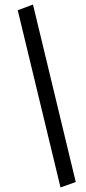

<svg xmlns="http://www.w3.org/2000/svg" viewBox="-20 -767 379 844"><path d="M246 57 58 -722 125 -747 313 33Z"/></svg>

Font: Nunito Sans 7pt Expanded Light
Style: Italic
Weight: 300
Width: 7
Italic angle: -9°
Designer: Vernon Adams
Foundry: Vernon Adams
Version: Version 3.101;gftools[0.9.27]